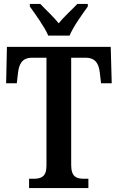

<svg xmlns="http://www.w3.org/2000/svg" viewBox="-20 -951 596 971"><path d="M224 -771H332C350 -816 397 -880 424 -918V-931H371C345 -903 303 -866 277 -833C251 -866 210 -903 184 -931H131V-918C158 -880 205 -816 224 -771ZM127 0H427V-47H406C369 -47 340 -55 340 -116V-659H413C465 -659 480 -626 485 -582L491 -530H545L540 -714H15L11 -530H65L71 -582C76 -626 91 -659 142 -659H215V-113C215 -55 186 -47 149 -47H127Z"/></svg>

Font: Noto Serif Devanagari Condensed SemiBold
Style: Regular
Weight: 600
Width: 3
Designer: Universal Thirst, Indian Type Foundry and the Monotype Design Team
Foundry: Monotype Imaging Inc.
Version: Version 2.004